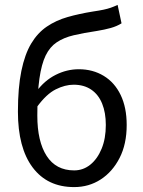

<svg xmlns="http://www.w3.org/2000/svg" viewBox="-20 -750 584 782"><path d="M282 12Q173 12 113 -68Q53 -148 53 -295Q53 -393 67 -461Q81 -529 107 -572.5Q133 -616 170.5 -641.5Q208 -667 255 -680.5Q302 -694 358 -703Q385 -707 401.5 -710.5Q418 -714 431 -718.5Q444 -723 459 -730L475 -655Q456 -643 431 -636Q406 -629 375 -624Q321 -616 280.5 -606.5Q240 -597 211.5 -578Q183 -559 166 -524Q149 -489 140.5 -429.5Q132 -370 132 -279Q132 -174 170 -115Q208 -56 282 -56Q319 -56 348 -79.5Q377 -103 394 -144.5Q411 -186 411 -241Q411 -291 396 -328Q381 -365 351.5 -385Q322 -405 280 -405Q245 -405 207 -386Q169 -367 131 -315L128 -377Q161 -422 206.5 -445Q252 -468 301 -468Q358 -468 402.5 -441Q447 -414 471.5 -363Q496 -312 496 -241Q496 -163 467 -106.5Q438 -50 390 -19Q342 12 282 12Z"/></svg>

Font: Source Sans 3
Style: Regular
Weight: 400
Designer: Paul D. Hunt
Foundry: Adobe
Version: Version 3.046;hotconv 1.0.118;makeotfexe 2.5.65603